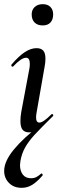

<svg xmlns="http://www.w3.org/2000/svg" viewBox="-32 -626 299 921"><path d="M-12 194Q-12 147 35.5 90Q83 33 156 -21L139 1Q125 9 109 9Q86 9 76 -4Q66 -17 66 -45Q66 -66 70 -89L109 -297Q111 -306 111 -320Q111 -349 93 -349Q70 -349 31 -307Q30 -306 28 -306Q25 -306 23 -309.5Q21 -313 23 -316Q58 -357 87 -376Q116 -395 143 -395Q165 -395 175.5 -383Q186 -371 186 -345Q186 -326 182 -306L144 -89Q141 -73 141 -63Q141 -38 157 -38Q175 -38 214 -77Q216 -79 218 -79Q221 -79 223 -75.5Q225 -72 222 -69Q162 -10 133.5 21Q105 52 88.5 81.5Q72 111 66 146Q64 160 64 166Q64 194 77.5 211.5Q91 229 117 229Q132 229 143 223Q154 217 165 207L167 206Q170 206 172 210Q174 214 172 216Q145 247 122 261Q99 275 72 275Q34 275 11 251.5Q-12 228 -12 194ZM120 -557Q120 -579 134.5 -592.5Q149 -606 173 -606Q197 -606 210 -592.5Q223 -579 223 -557Q223 -532 210 -518Q197 -504 173 -504Q148 -504 134 -518Q120 -532 120 -557Z"/></svg>

Font: Cormorant Garamond SemiBold
Style: Italic
Weight: 600
Italic angle: -10°
Designer: Christian Thalmann (Catharsis Fonts)
Foundry: Catharsis Fonts
Version: Version 4.000